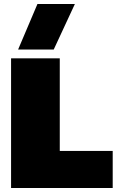

<svg xmlns="http://www.w3.org/2000/svg" viewBox="-20 -934 580 954"><path d="M70 -688 166 -914H352L247 -688ZM35 0V-644H277V-184H540V0Z"/></svg>

Font: Boz Display
Style: Regular
Weight: 900
Version: Version 2.000; ttfautohint (v1.8.3)